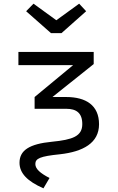

<svg xmlns="http://www.w3.org/2000/svg" viewBox="-20 -809 640 1043"><path d="M410 -789 286 -699 162 -789 122 -748 257 -629H314L448 -748ZM216 214 249 158C199 132 172 109 172 82C172 52 197 40 306 29C431 15 518 -32 518 -134C518 -237 447 -282 339 -282H265L489 -461V-527H80V-455H377L168 -282V-218H340C394 -218 427 -196 427 -135C427 -69 375 -50 262 -39C139 -27 86 8 86 75C86 132 129 176 216 214Z"/></svg>

Font: FiraMono Nerd Font
Style: Regular
Weight: 400
Designer: Carrois Corporate & Edenspiekermann AG
Foundry: Carrois Corporate GbR & Edenspiekermann AG
Version: Version 003.206;Nerd Fonts 3.3.0